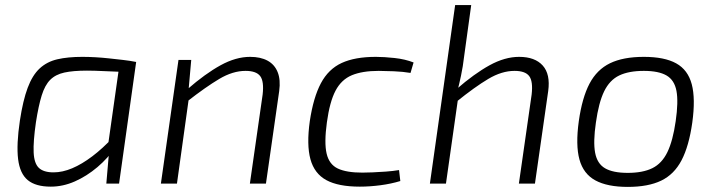

<svg xmlns="http://www.w3.org/2000/svg" viewBox="-20 -720 2801 753"><path d="M303 -497Q327 -497 354 -495.5Q381 -494 408 -491Q435 -488 462 -485Q489 -482 514 -477L486 -437Q431 -439 390 -441Q349 -443 321 -443Q267 -443 232.5 -435.5Q198 -428 177 -407Q156 -386 143.5 -345.5Q131 -305 121 -241Q110 -165 112 -122Q114 -79 132.5 -61.5Q151 -44 190 -44Q225 -44 263 -60Q301 -76 342 -107Q383 -138 424 -182L435 -146Q404 -100 362 -64.5Q320 -29 273.5 -8.5Q227 12 179 12Q120 12 89 -13.5Q58 -39 51 -96Q44 -153 58 -247Q70 -326 88.5 -375.5Q107 -425 135.5 -451.5Q164 -478 205 -487.5Q246 -497 303 -497ZM450 -477H514L447 0H397L407 -117L400 -124Z M961 -497Q1002 -497 1029.5 -482Q1057 -467 1069 -437Q1081 -407 1075 -363L1023 0H960L1010 -349Q1016 -401 1000.5 -421.5Q985 -442 943 -442Q893 -442 840 -410.5Q787 -379 714 -322L715 -370Q785 -431 845 -464Q905 -497 961 -497ZM730 -485 719 -361 722 -345 674 0H611L680 -485Z M1454 -497Q1486 -497 1527.5 -492.5Q1569 -488 1602 -475L1590 -434Q1561 -439 1524.5 -440.5Q1488 -442 1465 -442Q1401 -442 1360 -425Q1319 -408 1296 -364.5Q1273 -321 1262 -240Q1251 -160 1261 -117.5Q1271 -75 1305 -59Q1339 -43 1401 -43Q1417 -43 1441 -44Q1465 -45 1493 -47Q1521 -49 1545 -53L1550 -10Q1514 1 1472 6.5Q1430 12 1391 12Q1307 12 1260 -13.5Q1213 -39 1197.5 -95.5Q1182 -152 1195 -245Q1209 -338 1238.5 -393.5Q1268 -449 1320 -473Q1372 -497 1454 -497Z M2016 -497Q2078 -497 2108.5 -463Q2139 -429 2130 -363L2078 0H2015L2065 -349Q2071 -401 2055.5 -421.5Q2040 -442 1998 -442Q1948 -442 1895 -410.5Q1842 -379 1769 -320L1770 -370Q1840 -431 1900 -464Q1960 -497 2016 -497ZM1828 -700 1800 -497Q1796 -461 1788 -423Q1780 -385 1773 -360L1778 -345L1729 0H1666L1765 -700Z M2505 -497Q2586 -497 2632 -471.5Q2678 -446 2693 -389.5Q2708 -333 2695 -239Q2682 -147 2653 -91.5Q2624 -36 2573 -11.5Q2522 13 2442 13Q2362 13 2315 -12.5Q2268 -38 2252.5 -94.5Q2237 -151 2250 -245Q2263 -337 2292 -392Q2321 -447 2372.5 -472Q2424 -497 2505 -497ZM2505 -442Q2446 -442 2408.5 -424Q2371 -406 2349.5 -362Q2328 -318 2317 -239Q2306 -164 2314 -121Q2322 -78 2353 -60Q2384 -42 2442 -42Q2501 -42 2538.5 -60.5Q2576 -79 2597.5 -123.5Q2619 -168 2630 -245Q2641 -321 2633 -363.5Q2625 -406 2594 -424Q2563 -442 2505 -442Z"/></svg>

Font: Exo 2 Light
Style: Italic
Weight: 300
Italic angle: -8°
Designer: Natanael Gama
Foundry: Natanael Gama
Version: Version 2.010